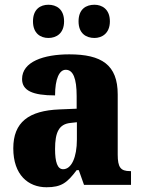

<svg xmlns="http://www.w3.org/2000/svg" viewBox="-20 -779 594 809"><path d="M378 -619C409 -619 443 -638 443 -689C443 -741 409 -759 378 -759C343 -759 311 -741 311 -689C311 -638 343 -619 378 -619ZM184 -619C217 -619 250 -638 250 -689C250 -741 217 -759 184 -759C151 -759 119 -741 119 -689C119 -638 151 -619 184 -619ZM176 10C239 10 263 -9 303 -62H312L334 0H532V-58H528C488 -58 476 -74 476 -128V-381C476 -506 408 -550 272 -550C164 -550 73 -519 73 -446C73 -397 118 -377 212 -377C212 -447 230 -485 257 -485C288 -485 303 -449 303 -374V-321L231 -318C101 -313 36 -264 36 -154C36 -42 99 10 176 10ZM246 -66C222 -66 212 -96 212 -151C212 -221 228 -256 277 -261L304 -264V-191C304 -116 281 -66 246 -66Z"/></svg>

Font: Noto Serif Ethiopic Condensed Black
Style: Regular
Weight: 900
Width: 3
Designer: Monotype Design Team
Foundry: Monotype Imaging Inc.
Version: Version 2.102